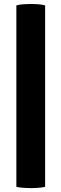

<svg xmlns="http://www.w3.org/2000/svg" viewBox="-20 -800 310 968"><path d="M62.5 -773Q79.5 -777.5 101.8 -778.8Q124 -780 136.5 -780Q150.5 -780 170 -778.8Q189.5 -777.5 207.5 -773V142Q189.5 146 170 147.2Q150.5 148.5 136.5 148.5Q124 148.5 101.8 147.2Q79.5 146 62.5 142Z"/></svg>

Font: Signika Light
Style: Bold
Weight: 700
Version: Version 2.003;gftools[0.9.32]